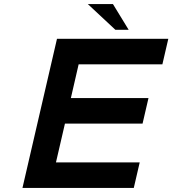

<svg xmlns="http://www.w3.org/2000/svg" viewBox="-20 -920 844 940"><path d="M90 0 259 -730H804L775 -605H365L327 -440H707L678 -315H298L254 -125H664L635 0ZM533 -900 610 -774H545L410 -900Z"/></svg>

Font: Miedinger
Style: Bold-Italic
Weight: 700
Italic angle: -13°
Version: Version 001.000